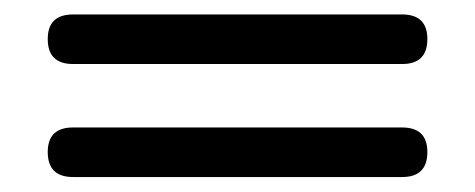

<svg xmlns="http://www.w3.org/2000/svg" viewBox="-20 -470 651 263"><path d="M530.8 -382.3H80.1Q45.4 -382.3 45.4 -416.5Q45.4 -450.2 80.1 -450.2H530.8Q565.4 -450.2 565.4 -416.5Q565.4 -382.3 530.8 -382.3ZM530.8 -227.5H80.1Q45.4 -227.5 45.4 -261.7Q45.4 -295.4 80.1 -295.4H530.8Q565.4 -295.4 565.4 -261.7Q565.4 -227.5 530.8 -227.5Z"/></svg>

Font: inglobal
Style: Regular
Weight: 400
Designer: Andrey Kochetov, Denis Davydov, Evgeny Yurtaev
Foundry: inglobal
Version: Version 1.00 September 25, 2014, initial release